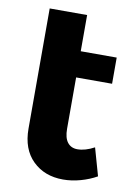

<svg xmlns="http://www.w3.org/2000/svg" viewBox="-78 -714 547 773"><g transform="rotate(10 195.0 -327.5)"><path d="M371 -30Q341 -13 305 -3Q269 7 234 7Q158 7 110 -40Q62 -87 62 -171V-662H215V-514H362V-407H215V-197Q215 -160 229.5 -141.5Q244 -123 270 -123Q302 -123 339 -143Z"/></g></svg>

Font: TypoPRO Montserrat Alternates
Style: Regular
Weight: 600
Designer: Julieta Ulanovsky
Foundry: Julieta Ulanovsky
Version: Version 6.001